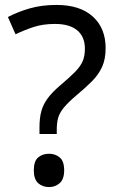

<svg xmlns="http://www.w3.org/2000/svg" viewBox="-20 -744 474 778"><path d="M140 -228Q140 -266 147.5 -293.5Q155 -321 173.5 -346Q192 -371 224 -398Q263 -431 284.5 -453Q306 -475 315 -496Q324 -517 324 -547Q324 -595 293 -621Q262 -647 203 -647Q154 -647 116 -634.5Q78 -622 43 -605L12 -675Q52 -696 100.5 -710Q149 -724 209 -724Q304 -724 356 -677Q408 -630 408 -549Q408 -504 393.5 -472.5Q379 -441 352.5 -414.5Q326 -388 290 -358Q257 -330 239.5 -309Q222 -288 216 -267.5Q210 -247 210 -218V-201H140ZM117 -54Q117 -91 134.5 -106Q152 -121 179 -121Q204 -121 222 -106Q240 -91 240 -54Q240 -18 222 -2Q204 14 179 14Q152 14 134.5 -2Q117 -18 117 -54Z"/></svg>

Font: RS Noto Sans
Style: Regular
Weight: 400
Designer: Monotype Design Team
Foundry: Monotype Imaging Inc.
Version: Version 3.10